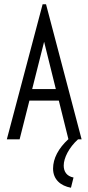

<svg xmlns="http://www.w3.org/2000/svg" viewBox="-20 -654 415 901"><path d="M325 179C293 173 279 151 279 123C279 87 304 38 346 0H363L196 -634H180L12 0H72L118 -182H256L301 -1C254 42 229 90 229 137C229 188 264 218 313 227ZM187 -458 242 -236H131Z"/></svg>

Font: Inconsolata Condensed Thin
Style: Regular
Weight: 100
Width: 3
Monospace: yes
Designer: Raph Levien, Cyreal, Brenton Simpson
Foundry: Raph Levien, Cyreal, Google
Version: Version 3.100